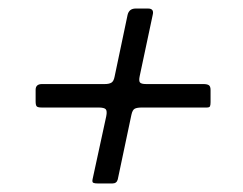

<svg xmlns="http://www.w3.org/2000/svg" viewBox="-20 -615 570 450"><path d="M322.5 -418H456.5Q465 -418 469.2 -415.5Q473.5 -413 473.5 -404V-375.5Q473.5 -369 472.2 -366Q471 -363 464.5 -363H313Q301 -363 295.8 -360.2Q290.5 -357.5 288 -346L256 -194.5Q253.5 -185 243.5 -185H209.5Q202 -185 198.8 -186.5Q195.5 -188 197 -195L229 -342.5Q231.5 -355 227.8 -359Q224 -363 211 -363H78Q68.5 -363 66 -365.8Q63.5 -368.5 63.5 -377.5V-404.5Q63.5 -418 78.5 -418H225.5Q235.5 -418 241 -421.2Q246.5 -424.5 248.5 -435L279 -580Q282.5 -595 298 -595H327Q341.5 -595 338 -580.5L307.5 -437Q305 -425.5 308 -421.8Q311 -418 322.5 -418Z"/></svg>

Font: Besley* Condensed
Style: Italic
Weight: 400
Width: 3
Italic angle: -13°
Designer: Owen Earl
Foundry: indestructible type*
Version: Version 3.000; ttfautohint (v1.8.3)